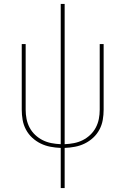

<svg xmlns="http://www.w3.org/2000/svg" viewBox="-20 -755 640 980"><path d="M290 205V0Q263 -1 237 -6Q211 -11 187.5 -22.5Q164 -34 144.5 -52Q125 -70 112.5 -93.5Q100 -117 95.5 -143Q91 -169 91 -195V-530H111V-195Q111 -171 115.5 -148Q120 -125 131 -104Q142 -83 159.5 -66.5Q177 -50 198 -39.5Q219 -29 242.5 -24.5Q266 -20 290 -19V-735H310V-19Q334 -20 357.5 -24.5Q381 -29 402 -39.5Q423 -50 440.5 -66.5Q458 -83 469 -104Q480 -125 484.5 -148Q489 -171 489 -195V-530H509V-195Q509 -169 504.5 -143Q500 -117 487.5 -93.5Q475 -70 455.5 -52Q436 -34 412.5 -22.5Q389 -11 363 -6Q337 -1 310 0V205Z"/></svg>

Font: Iosevka Curly Thin Extended
Style: Regular
Weight: 100
Width: 7
Monospace: yes
Designer: Belleve Invis
Foundry: Belleve Invis
Version: Version 11.1.0; ttfautohint (v1.8.3)